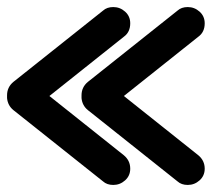

<svg xmlns="http://www.w3.org/2000/svg" viewBox="-33 -549 600 544"><path d="M-13 -271V-279Q-13 -302 5 -317L259 -519Q270 -529 288 -529Q307 -529 321.5 -516Q336 -503 336 -483Q336 -458 318 -445L107 -277L318 -109Q336 -94 336 -71Q336 -51 321.5 -38Q307 -25 288 -25Q270 -25 259 -35L5 -237Q-11 -250 -13 -271ZM198 -271V-279Q198 -302 216 -317L470 -519Q481 -529 499 -529Q518 -529 532.5 -516Q547 -503 547 -483Q547 -458 529 -445L318 -277L529 -109Q547 -94 547 -71Q547 -51 532.5 -38Q518 -25 499 -25Q481 -25 470 -35L216 -237Q200 -250 198 -271Z"/></svg>

Font: VDS
Style: Regular
Weight: 400
Designer: artmaker
Foundry: artmaker
Version: Version 1.000 2009 initial release